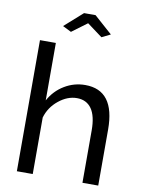

<svg xmlns="http://www.w3.org/2000/svg" viewBox="-98 -985 787 1053"><g transform="rotate(10 295.0 -459.0)"><path d="M182.1 -828.1 283.2 -918H347.2L448.2 -828.1L399.9 -804.2L314.9 -867.2L230 -804.2ZM523.9 0H436V-292Q436 -371.6 408 -411.9Q379.9 -452.1 326.2 -452.1Q273.9 -452.1 225.1 -412.8Q176.3 -373.5 159.2 -314.9V0H70.8V-730H159.2V-410.2Q189.9 -466.3 243.2 -498.5Q296.4 -530.8 358.9 -530.8Q523.9 -530.8 523.9 -312Z"/></g></svg>

Font: Rawline Medium
Style: Regular
Weight: 500
Designer: Matt McInerney, Pablo Impallari, Rodrigo Fuenzalida
Foundry: Matt McInerney, Pablo Impallari, Rodrigo Fuenzalida
Version: Version 4.020;PS 004.020;hotconv 1.0.88;makeotf.lib2.5.64775